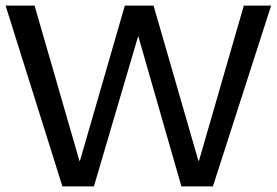

<svg xmlns="http://www.w3.org/2000/svg" viewBox="-49 -669 993 689"><path d="M924 -649 715 0H602L447 -540L288 0H175L-29 -649H75L236 -92H238L399 -649H502L663 -92H665L826 -649Z"/></svg>

Font: Gamestation Display
Style: Regular
Weight: 400
Designer: Jonas Hecksher
Foundry: Jonas Hecksher, Playtypeª, e-types AS
Version: Version 1.003